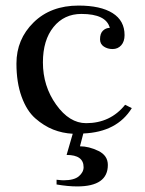

<svg xmlns="http://www.w3.org/2000/svg" viewBox="-20 -470 519 689"><path d="M272 -420Q210 -420 172 -373Q134 -326 134 -246Q134 -161 181.5 -94.5Q229 -28 289 -28Q376 -28 429 -94L453 -82Q400 4 279 9L267 55Q299 55 333 71.5Q367 88 367 122Q367 199 257 199Q224 199 183 192V175Q201 177 208 177Q246 177 263 162.5Q280 148 280 130Q280 86 219 86L241 10Q204 8 171 -5Q138 -18 107 -45Q76 -72 57.5 -123Q39 -174 39 -242Q39 -329 100.5 -389.5Q162 -450 262 -450Q341 -450 384 -423Q427 -396 427 -344Q427 -321 415 -307.5Q403 -294 384 -294Q366 -294 352.5 -303Q339 -312 339 -329Q339 -350 349.5 -360Q360 -370 374 -370Q361 -420 272 -420Z"/></svg>

Font: Judson
Style: Regular
Weight: 400
Version: Version 20110429